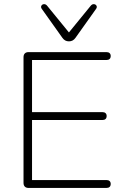

<svg xmlns="http://www.w3.org/2000/svg" viewBox="-20 -927 610 947"><path d="M96 -25V-645Q96 -657 102.5 -663.5Q109 -670 121 -670H505Q515 -670 520.5 -665Q526 -660 526 -651Q526 -641 520.5 -636Q515 -631 505 -631H138V-374H485Q495 -374 500.5 -369Q506 -364 506 -355Q506 -345 500.5 -340Q495 -335 485 -335H138V-39H505Q515 -39 520.5 -34Q526 -29 526 -20Q526 -10 520.5 -5Q515 0 505 0H121Q109 0 102.5 -6.5Q96 -13 96 -25ZM288 -740 187 -882Q180 -891 184 -898.5Q188 -906 197 -906.5Q206 -907 213 -898L320 -767L427 -898Q434 -907 443 -906.5Q452 -906 456 -898.5Q460 -891 453 -882L352 -740Q340 -723 320 -723Q300 -723 288 -740Z"/></svg>

Font: SN Pro Thin
Style: Regular
Weight: 200
Designer: Tobias Whetton
Foundry: Supernotes
Version: Version 1.003;Glyphs 3.3 (3324)